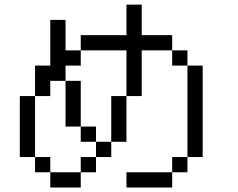

<svg xmlns="http://www.w3.org/2000/svg" viewBox="-20 -887 1040 840"><path d="M600 -733.3H733.3V-666.7H600V-466.7H533.3V-666.7H333.3V-733.3H533.3V-866.7H600ZM266.7 -333.3V-533.3H333.3V-333.3ZM266.7 -666.7H333.3V-600H266.7V-533.3H200V-466.7H133.3V-600H200V-800H266.7ZM866.7 -200H800V-600H866.7ZM533.3 -66.7V-133.3H733.3V-66.7ZM533.3 -266.7H466.7V-466.7H533.3ZM200 -133.3H333.3V-66.7H200ZM200 -200V-133.3H133.3V-200ZM800 -133.3H733.3V-200H800ZM800 -666.7V-600H733.3V-666.7ZM466.7 -266.7V-200H400V-266.7ZM133.3 -200H66.7V-466.7H133.3ZM400 -133.3H333.3V-200H400ZM400 -333.3V-266.7H333.3V-333.3Z"/></svg>

Font: Galmuri14 Regular
Style: Regular
Weight: 400
Designer: Lee Minseo (quiple)
Version: Version 2.399;hotconv 1.1.1;makeotfexe 2.6.0 DEVELOPMENT